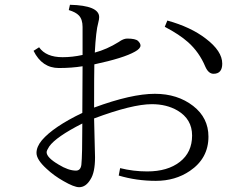

<svg xmlns="http://www.w3.org/2000/svg" viewBox="-20 -781 1040 796"><path d="M322.3 -553.2V-669.4Q322.3 -700.7 307.1 -716.8Q294.4 -730.5 265.1 -739.3L270 -761.2Q391.1 -758.3 391.1 -710Q391.1 -700.7 387.2 -686Q377.9 -653.8 373 -563Q422.9 -576.2 472.2 -606.9Q491.7 -621.1 507.3 -621.1Q541.5 -621.1 552.2 -611.3Q562.5 -601.1 562.5 -592.3Q562.5 -579.6 539.6 -566.9Q492.2 -540 371.1 -514.2Q370.1 -471.2 370.1 -335Q524.9 -392.1 622.1 -392.1Q715.8 -392.1 780.8 -341.8Q844.2 -292.5 844.2 -214.4Q844.2 -124.5 767.1 -72.3Q706.5 -31.2 626 -31.2Q545.9 -31.2 472.2 -53.2L478 -84Q532.7 -70.3 590.3 -70.3Q674.8 -70.3 725.6 -109.9Q776.4 -149.4 776.4 -219.2Q776.4 -287.1 715.8 -322.8Q670.9 -349.1 609.4 -349.1Q528.3 -349.1 370.1 -290Q370.1 -270 372.1 -206.1Q374 -153.8 374 -128.9Q374 -65.9 355 -37.1Q335.9 -4.9 308.1 -4.9Q287.1 -4.9 243.2 -30.3Q203.6 -52.7 173.3 -81.1Q131.3 -119.1 131.3 -147Q131.3 -172.4 153.3 -199.2Q200.7 -254.9 321.3 -313Q322.3 -401.4 322.3 -506.3Q277.3 -499 224.1 -499Q154.3 -499 119.1 -570.3L142.1 -585Q170.9 -543.9 239.3 -543.9Q280.3 -543.9 322.3 -553.2ZM321.3 -269Q211.9 -213.4 184.1 -173.8Q173.3 -157.2 173.3 -149.9Q173.3 -127.9 223.1 -98.6Q263.7 -73.7 294.9 -73.7Q314.5 -73.7 317.4 -98.6Q321.3 -136.7 321.3 -269ZM673.8 -695.8Q771 -668.9 833 -621.1Q901.4 -569.3 901.4 -517.1Q901.4 -475.1 865.2 -475.1Q844.2 -475.1 831.1 -504.9Q806.2 -564.5 759.8 -606Q723.6 -638.2 663.1 -669.9Z"/></svg>

Font: I.Ming
Style: Regular
Weight: 400
Designer: Ichiten Fonts Project
Version: Version 6.11; Dec 27, 2019